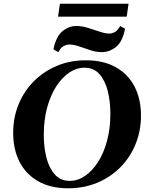

<svg xmlns="http://www.w3.org/2000/svg" viewBox="-20 -1005 804 1035"><path d="M443 -680Q538 -680 604.5 -642.5Q671 -605 705.5 -538Q740 -471 740 -382Q740 -300 711 -228.5Q682 -157 629 -103.5Q576 -50 504.5 -20Q433 10 348 10Q253 10 186.5 -27.5Q120 -65 85.5 -132.5Q51 -200 51 -288Q51 -371 80 -442Q109 -513 162 -566.5Q215 -620 286.5 -650Q358 -680 443 -680ZM356 -30Q399 -30 438 -56.5Q477 -83 508 -131Q539 -179 557 -245.5Q575 -312 575 -392Q575 -457 561 -513.5Q547 -570 516.5 -605Q486 -640 435 -640Q392 -640 353 -613.5Q314 -587 283 -539Q252 -491 234 -424.5Q216 -358 216 -278Q216 -213 230 -156.5Q244 -100 275 -65Q306 -30 356 -30ZM628 -865 654 -850Q641 -781 606 -752.5Q571 -724 529 -724Q499 -724 467 -734.5Q435 -745 406 -755Q377 -765 354 -765Q340 -765 324.5 -757.5Q309 -750 294 -724L268 -739Q282 -808 316.5 -836.5Q351 -865 391 -865Q421 -865 453.5 -855Q486 -845 516.5 -834.5Q547 -824 570 -824Q582 -824 597 -831Q612 -838 628 -865ZM303 -985H673L663 -915H293Z"/></svg>

Font: Brygada 1918
Style: Italic
Weight: 400
Italic angle: -8°
Designer: Mateusz Machalski | Borys Kosmynka | Przemek Hoffer
Foundry: NIEPODLEGLA 2018
Version: Version 3.006